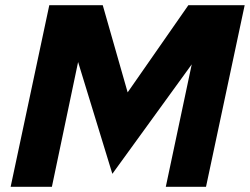

<svg xmlns="http://www.w3.org/2000/svg" viewBox="-20 -720 963 740"><path d="M413 -50 281 -481 180 0H21L170 -700H376L472 -364L706 -700H923L774 0H619L719 -472Z"/></svg>

Font: Red Hat Text
Style: Bold Italic
Weight: 700
Italic angle: -12°
Designer: Pentagram / MCKL
Foundry: Pentagram / MCKL
Version: Version 1.003; Red Hat Text Bold Italic